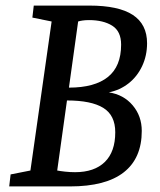

<svg xmlns="http://www.w3.org/2000/svg" viewBox="-20 -668 574 688"><path d="M13 0 18 -43 89 -57 165 -591 96 -605 101 -648H300Q405 -648 456 -614.5Q507 -581 507 -513Q507 -469 489.5 -431.5Q472 -394 441 -369.5Q410 -345 370 -337Q423 -329 455.5 -290.5Q488 -252 488 -199Q488 -101 423.5 -50.5Q359 0 231 0ZM249 -51Q318 -51 355.5 -87.5Q393 -124 393 -194Q393 -255 350 -281.5Q307 -308 220 -308L185 -57Q195 -55 213 -53Q231 -51 249 -51ZM227 -354Q319 -354 366.5 -392Q414 -430 414 -508Q414 -556 382 -576Q350 -596 299 -596Q286 -596 276 -594.5Q266 -593 260 -591Z"/></svg>

Font: Faustina Medium
Style: Italic
Weight: 500
Italic angle: -8°
Designer: Alfonso Garcia
Foundry: http://www.omnibus-type.com
Version: Version 1.200